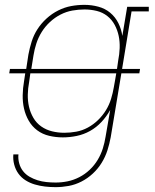

<svg xmlns="http://www.w3.org/2000/svg" viewBox="-20 -558 640 791"><path d="M209 213Q187 213 165.5 210.5Q144 208 123.5 202Q103 196 85.5 185Q68 174 56 157.5Q44 141 38.5 120Q33 99 35 78H56Q54 96 59 114.5Q64 133 75 147Q86 161 101.5 170Q117 179 134.5 184.5Q152 190 171 192Q190 194 209 194Q234 194 258.5 189Q283 184 306.5 172Q330 160 349.5 141.5Q369 123 382.5 100.5Q396 78 403.5 54Q411 30 415 5L434 -105Q419 -78 398 -55.5Q377 -33 351 -18.5Q325 -4 296 2Q267 8 239 8Q210 8 182.5 1.5Q155 -5 133.5 -21Q112 -37 98.5 -60.5Q85 -84 79 -110.5Q73 -137 73.5 -166Q74 -195 79 -223L84 -256H18L21 -274H88L97 -333Q102 -360 110.5 -387Q119 -414 134.5 -438Q150 -462 172 -482Q194 -502 220 -515Q246 -528 273 -533Q300 -538 328 -538Q357 -538 385 -530.5Q413 -523 434 -505.5Q455 -488 467.5 -463Q480 -438 484 -410L504 -530H593V-511H522L483 -274H557L554 -256H480L436 8Q431 35 422.5 61.5Q414 88 399 112.5Q384 137 362.5 157Q341 177 315.5 190Q290 203 263 208Q236 213 209 213ZM109 -274H462L467 -309Q472 -334 473 -360Q474 -386 469 -410Q464 -434 452.5 -455.5Q441 -477 422 -492Q403 -507 378.5 -513Q354 -519 328 -519Q303 -519 278 -514.5Q253 -510 229.5 -498Q206 -486 186 -467.5Q166 -449 152 -426.5Q138 -404 130 -379.5Q122 -355 118 -330ZM245 -11Q269 -11 294 -15.5Q319 -20 342 -32.5Q365 -45 384 -63.5Q403 -82 416.5 -104Q430 -126 437.5 -150.5Q445 -175 449 -199Q452 -213 454 -227Q456 -241 459 -256H105L100 -220Q95 -194 94.5 -168Q94 -142 99.5 -118Q105 -94 117.5 -72.5Q130 -51 150 -37Q170 -23 194.5 -17Q219 -11 245 -11Z"/></svg>

Font: Iosevka Curly Slab ThExObl
Style: Regular
Weight: 100
Width: 7
Italic angle: -9°
Monospace: yes
Designer: Belleve Invis
Foundry: Belleve Invis
Version: Version 11.1.0; ttfautohint (v1.8.3)